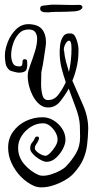

<svg xmlns="http://www.w3.org/2000/svg" viewBox="-20 -502 423 827"><path d="M159 305Q141 305 127 299Q97 286 71.5 260.5Q46 235 30.5 202Q15 169 15 134Q15 95 36 65.5Q57 36 91 19.5Q125 3 164 3Q188 3 210.5 16.5Q233 30 247.5 52Q262 74 262 100Q262 118 250.5 140Q239 162 220.5 178.5Q202 195 181 195Q170 195 153 185.5Q136 176 123 162.5Q110 149 110 138Q110 121 118 112.5Q126 104 131 91Q134 86 140 86Q148 86 148 94Q148 99 142 110Q138 116 134 122.5Q130 129 130 136Q130 143 138.5 151Q147 159 158 164Q169 169 176 169Q184 169 196.5 156.5Q209 144 218.5 128Q228 112 228 100Q228 83 218.5 67Q209 51 195 40Q181 29 165 29Q138 29 113.5 44Q89 59 73.5 83Q58 107 58 134Q58 175 85 206Q112 237 147 252Q155 255 165 255Q182 255 202 248.5Q222 242 239.5 232.5Q257 223 265 214Q290 188 307.5 158Q325 128 325 88Q325 58 324 39Q323 20 318.5 0.5Q314 -19 302 -50L276 -120Q260 -91 239 -65Q218 -39 187 -39Q166 -39 149 -53.5Q132 -68 120.5 -91Q109 -114 103.5 -139Q98 -164 100 -184Q101 -197 111 -223.5Q121 -250 130.5 -280.5Q140 -311 140 -335Q140 -352 132 -363.5Q124 -375 103 -375Q77 -375 60.5 -356.5Q44 -338 36 -312.5Q28 -287 28 -265Q28 -247 34.5 -231.5Q41 -216 62 -216Q72 -216 74.5 -220.5Q77 -225 77 -237Q77 -247 87 -247Q97 -247 97 -236Q99 -209 92 -199Q85 -189 60 -189Q56 -189 41.5 -192.5Q27 -196 22 -199Q7 -211 4 -229Q1 -247 1 -262Q1 -289 13.5 -321Q26 -353 49 -375.5Q72 -398 103 -398Q144 -397 161 -376Q178 -355 178 -322Q178 -316 177.5 -310Q177 -304 176 -298Q172 -273 168.5 -247.5Q165 -222 159 -196Q158 -194 158 -191Q158 -188 158 -186Q158 -178 157.5 -166Q157 -154 157 -140Q157 -115 162.5 -93Q168 -71 187 -71Q213 -71 230 -92.5Q247 -114 259 -139Q261 -141 261.5 -144Q262 -147 263 -149Q253 -178 245 -209.5Q237 -241 237 -278Q237 -288 239 -307.5Q241 -327 251 -343.5Q261 -360 284 -358Q297 -358 304 -344.5Q311 -331 314.5 -315.5Q318 -300 318 -292Q319 -255 312 -221Q305 -187 292 -155L291 -156Q314 -102 337 -51Q360 0 360 53Q359 91 355 123Q351 155 338.5 184Q326 213 298 244Q285 259 261.5 273Q238 287 211 296Q184 305 159 305ZM277 -192Q288 -242 288 -293Q288 -312 285 -319.5Q282 -327 277 -327Q270 -327 262 -313Q254 -299 255 -284H256Q258 -260 264 -237.5Q270 -215 277 -192ZM182 -449Q164 -449 158.5 -453.5Q153 -458 153 -465Q153 -476 163.5 -477.5Q174 -479 194 -481Q199 -482 204.5 -482Q210 -482 217 -482Q237 -482 264.5 -481Q292 -480 321 -481Q335 -481 335 -470Q335 -466 327.5 -460.5Q320 -455 300 -453Q281 -452 267 -451.5Q253 -451 242 -451Q230 -451 220.5 -451Q211 -451 201 -450Q196 -449 191 -449Q186 -449 182 -449Z"/></svg>

Font: Ruge Boogie
Style: Regular
Weight: 400
Designer: Robert E. Leuschke
Foundry: Robert E. Leuschke
Version: Version 1.010; ttfautohint (v1.8.3)